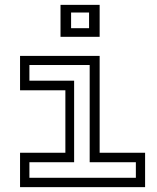

<svg xmlns="http://www.w3.org/2000/svg" viewBox="-20 -770 647 790"><path d="M229 -618.5V-750H390V-618.5ZM272.5 -654H346.5V-718.5H272.5ZM62.5 0V-141.5H249V-398.5H62.5V-540H390V-141.5H577V0ZM101 -38.5H539V-102.5H349V-502.5H101V-438H285V-102.5H101Z"/></svg>

Font: Tourney Expanded
Style: Regular
Weight: 400
Width: 7
Designer: Tyler Finck
Foundry: Etcetera Type Co
Version: Version 1.010; ttfautohint (v1.8.3)